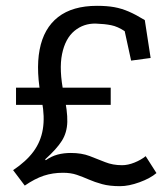

<svg xmlns="http://www.w3.org/2000/svg" viewBox="-20 -624 577 659"><path d="M199 -302Q212 -242 211 -205.5Q210 -169 192.5 -141Q175 -113 135 -77L137 -74Q157 -88 178 -93.5Q199 -99 223 -99Q260 -99 287.5 -88.5Q315 -78 341 -67.5Q367 -57 399 -57Q419 -57 441.5 -66Q464 -75 480 -88L517 -30Q496 -12 459 1.5Q422 15 392 15Q356 15 330.5 8Q305 1 284.5 -8Q264 -17 243.5 -24Q223 -31 196 -31Q161 -31 130.5 -21Q100 -11 65 13L25 -40Q70 -70 95 -104Q120 -138 127 -180.5Q134 -223 124 -276Q102 -380 116 -453.5Q130 -527 179.5 -565.5Q229 -604 313 -604Q347 -604 372 -599.5Q397 -595 421.5 -584.5Q446 -574 477 -555L497 -425L430 -416L408 -517Q384 -533 361.5 -537.5Q339 -542 309 -543Q267 -544 235.5 -518Q204 -492 193 -438.5Q182 -385 199 -302ZM360 -323V-264H35V-323Z"/></svg>

Font: Podkova
Style: Regular
Weight: 400
Designer: Ilya Yudin
Foundry: Cyreal (www.cyreal.org)
Version: Version 2.103